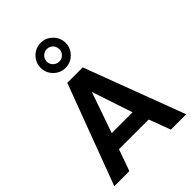

<svg xmlns="http://www.w3.org/2000/svg" viewBox="-258 -1020 1134 1134"><g transform="rotate(-45 309.0 -453.0)"><path d="M393.6 -232.4H219.7L308.6 -487.3ZM609.4 0 373 -627.9H244.1L8.8 0H134.8L182.6 -134.8H430.7L481.4 0ZM404.3 -801.8Q404.3 -758.8 373.5 -728Q342.8 -697.3 299.8 -697.3Q256.8 -697.3 226.1 -728Q195.3 -758.8 195.3 -801.8Q195.3 -844.7 226.1 -875.5Q256.8 -906.2 299.8 -906.2Q342.8 -906.2 373.5 -875.5Q404.3 -844.7 404.3 -801.8ZM351.6 -801.8Q351.6 -824.2 336.4 -839.4Q321.3 -854.5 299.8 -854.5Q278.3 -854.5 262.7 -839.4Q247.1 -824.2 247.1 -801.8Q247.1 -780.3 262.7 -765.1Q278.3 -750 299.8 -750Q321.3 -750 336.4 -765.1Q351.6 -780.3 351.6 -801.8Z"/></g></svg>

Font: Namkio Khamti Book
Style: Bold
Weight: 800
Designer: Debbi Hosken
Foundry: SIL International
Version: Version 3.917